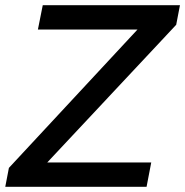

<svg xmlns="http://www.w3.org/2000/svg" viewBox="-29 -720 713 740"><path d="M-8.7 0 5.3 -72.9 531.6 -639.2 545.6 -606.2H117.1L135.8 -700H664.6L650.1 -624.5L122.2 -60.8L108.2 -93.8H553.9L535.9 0Z"/></svg>

Font: REM Medium
Style: Italic
Weight: 500
Italic angle: -11°
Designer: Octavio Pardo
Foundry: Ashler Design
Version: Version 1.005;gftools[0.9.28]